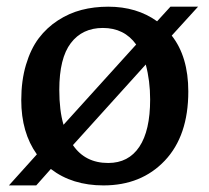

<svg xmlns="http://www.w3.org/2000/svg" viewBox="-20 -543 629 577"><path d="M575.2 -522.9 496.1 -436Q545.9 -372.6 545.9 -268.1Q545.9 -134.8 475.3 -60.3Q404.8 14.2 291 14.2Q196.8 14.2 132.8 -35.2L88.9 14.2H6.8L90.8 -79.1Q43.9 -144.5 43.9 -242.2Q43.9 -300.8 58.1 -348.4Q72.3 -396 96.4 -428Q120.6 -460 154.1 -481.7Q187.5 -503.4 225.1 -513.2Q262.7 -522.9 305.2 -522.9Q391.1 -522.9 452.1 -479L492.2 -522.9ZM158.2 -272.9Q158.2 -210.9 170.9 -168L389.2 -409.2Q353.5 -459 289.1 -459Q227.5 -459 192.9 -413.6Q158.2 -368.2 158.2 -272.9ZM431.2 -244.1Q431.2 -300.3 418 -349.1L199.2 -106.9Q235.8 -53.2 305.2 -53.2Q366.2 -53.2 398.7 -101.8Q431.2 -150.4 431.2 -244.1Z"/></svg>

Font: Literata Book Medium
Style: Regular
Weight: 500
Designer: Latin by Veronika Burian and Jose Scaglione. Greek by Irene Vlachou. Cyrillic by Vera Evstafieva
Foundry: TypeTogether
Version: Version 2.003;PS 002.003;hotconv 1.0.88;makeotf.lib2.5.64775